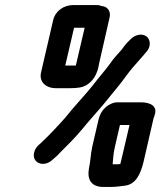

<svg xmlns="http://www.w3.org/2000/svg" viewBox="-20 -690 637 762"><path d="M185 -53 194 -61C203 -68 210 -75 218 -84C249 -115 275 -140 306 -177C331 -208 354 -233 378 -261C401 -287 430 -325 452 -351C467 -369 491 -404 506 -421C519 -435 535 -455 549 -470L560 -483C581 -505 577 -533 562 -545C543 -560 513 -551 497 -533L485 -521C477 -512 469 -502 462 -492C443 -470 435 -464 415 -435C392 -404 373 -384 349 -352C312 -306 276 -270 239 -223C206 -186 177 -155 143 -123L134 -115C124 -106 118 -96 115 -83C107 -44 151 -25 185 -53ZM436 -107 456 -194H494L460 -49C459 -46 459 -43 457 -39C455 -39 453 -39 450 -38H427C429 -60 430 -82 436 -107ZM333 -22C325 24 343 52 391 52H421C440 52 457 49 475 47C519 42 538 1 550 -49L590 -223C592 -226 593 -229 593 -231C608 -270 575 -284 539 -284H445C434 -284 423 -280 411 -273C390 -259 377 -242 370 -211L346 -107C339 -75 340 -52 333 -22ZM316 -580 281 -430H239L274 -580ZM202 -340H260C274 -340 287 -341 298 -343C328 -348 354 -373 365 -405C371 -420 371 -428 374 -441L415 -621C421 -645 406 -666 382 -666C377 -669 371 -670 364 -670H272C233 -670 200 -647 191 -610L143 -403C134 -366 161 -340 202 -340Z"/></svg>

Font: Electronic
Style: BlkIt
Weight: 900
Version: Version 1.011